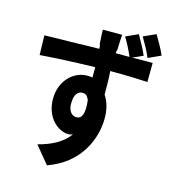

<svg xmlns="http://www.w3.org/2000/svg" viewBox="-133 -963 1065 1165"><g transform="rotate(15 400.0 -380.5)"><path d="M769 -733C754 -770 726 -815 706 -851L628 -816C649 -780 674 -737 690 -697L769 -733ZM534 -276C534 -329 522 -377 496 -415V-429C496 -470 496 -516 492 -562C600 -562 679 -559 727 -556L728 -676H715C688 -676 643 -676 599 -675L664 -704C650 -739 622 -787 602 -823L525 -788C547 -752 567 -712 583 -675H496C496 -688 501 -697 501 -705C501 -721 503 -777 505 -793H384C383 -780 386 -744 388 -704C393 -696 393 -688 393 -675C358 -674 318 -674 277 -673L267 -672H261H245H240H229L224 -671H213H203C146 -670 92 -669 50 -668L53 -545C109 -549 174 -553 242 -556H252C266 -557 280 -558 293 -558H304L314 -559H325H335L346 -560H356C367 -560 377 -561 387 -561H398C398 -553 398 -544 398 -536V-526C398 -523 398 -519 398 -516V-496C384 -498 378 -499 366 -499C279 -499 200 -423 200 -310C200 -189 283 -126 345 -126C358 -126 362 -129 373 -132C329 -72 261 -39 180 -18L269 90C465 21 534 -145 534 -276ZM314 -313C314 -366 334 -391 364 -391C386 -391 395 -381 406 -357C417 -269 398 -238 366 -238C337 -238 317 -262 314 -300V-311V-313Z"/></g></svg>

Font: Glow Sans TC Compressed
Style: Bold
Weight: 700
Width: 2
Designer: Ryoko NISHIZUKA (kana, bopomofo & ideographs); Paul D. Hunt (Latin, Greek & Cyrillic); Sandoll Communications, Soo-young
Version: Version 0.93